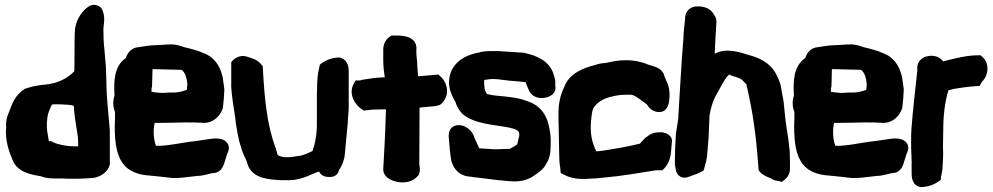

<svg xmlns="http://www.w3.org/2000/svg" viewBox="-20 -728 4025 778"><path d="M5 -210C0 -161 16 -115 30 -82C49 -31 102 -21 145 -14C177 0 218 -7 249 -4H250C286 -3 322 -4 356 -7H359C389 -12 418 -32 425 -61V-199C420 -266 411 -332 411 -401L409 -459L403 -528C400 -554 399 -581 399 -610C399 -624 407 -652 398 -679C394 -691 390 -699 379 -704C358 -714 342 -705 330 -695C305 -674 284 -638 283 -597C281 -545 283 -492 281 -439C255 -412 216 -390 162 -385C132 -383 104 -376 80 -368L78 -366C42 -343 29 -309 15 -270C7 -253 3 -233 5 -210ZM172 -251V-252C173 -265 182 -289 191 -305C215 -306 240 -305 261 -303C270 -302 274 -301 279 -299C284 -220 297 -194 297 -142V-135H284C249 -135 205 -144 187 -156H178L173 -186C170 -201 168 -222 172 -251Z M444 -340C437 -320 437 -297 446 -274C446 -255 446 -236 445 -218V-217C445 -153 450 -71 510 -37C550 -14 589 -18 632 -12L658 -9C696 -2 744 -12 779 -15C810 -16 829 -26 848 -27C882 -31 888 -65 893 -81C897 -91 900 -107 903 -110C915 -134 902 -156 881 -163C866 -168 848 -168 832 -165C817 -163 797 -160 770 -156C713 -150 661 -136 612 -137C603 -159 599 -199 607 -230H609C637 -230 704 -231 734 -232C743 -232 753 -231 767 -232C775 -231 783 -231 788 -231C792 -231 796 -231 803 -230H807C849 -231 874 -262 883 -290C886 -314 888 -338 889 -363V-367C887 -385 884 -401 882 -417V-418L881 -420C871 -461 849 -497 804 -513C783 -523 759 -529 726 -537C714 -541 695 -549 670 -548C650 -548 627 -545 614 -545C587 -545 563 -540 542 -537C513 -535 497 -515 490 -493C441 -459 441 -397 444 -340ZM594 -356V-372L596 -375L598 -448L716 -445C727 -437 737 -419 739 -386V-382C738 -378 738 -372 737 -364C722 -358 697 -352 680 -353C656 -354 644 -350 629 -352H628C615 -353 605 -354 594 -356Z M917 -375C919 -341 926 -297 931 -265C933 -251 935 -239 935 -235V-232C941 -198 945 -165 957 -131C963 -103 980 -80 982 -66L983 -65V-63C1002 -3 1072 -1 1116 2H1118C1129 2 1141 3 1156 2C1206 1 1253 -28 1273 -33C1284 -8 1313 -11 1320 -11C1331 -11 1349 -18 1353 -37L1354 -39C1365 -55 1375 -78 1377 -101C1381 -143 1385 -185 1389 -228L1390 -247L1393 -287V-305C1394 -317 1392 -326 1393 -331V-440C1393 -455 1390 -482 1363 -493L1358 -495H1352C1326 -494 1302 -485 1285 -473L1276 -466L1274 -456C1274 -453 1270 -440 1268 -429V-425C1268 -422 1265 -400 1265 -384C1265 -370 1265 -358 1264 -350V-213C1262 -173 1257 -147 1246 -116C1227 -107 1209 -98 1189 -96H1188C1161 -91 1126 -86 1105 -100C1103 -108 1101 -116 1098 -124V-127L1096 -131C1062 -222 1052 -325 1045 -452V-459L1040 -465C1024 -488 994 -494 982 -498C957 -507 935 -495 924 -484L917 -476Z M1414 -390C1388 -344 1423 -296 1455 -280L1481 -283C1499 -285 1521 -284 1544 -285C1540 -152 1536 -102 1533 -46V-43C1532 -12 1563 4 1590 9C1619 15 1653 9 1673 -15L1676 -18L1678 -23C1685 -42 1679 -58 1679 -62C1679 -124 1680 -177 1680 -288V-292C1701 -294 1723 -296 1743 -298C1744 -298 1761 -301 1767 -306C1808 -344 1791 -396 1764 -419L1756 -426L1745 -425C1745 -425 1729 -423 1723 -423H1721C1704 -421 1690 -420 1674 -419C1673 -432 1672 -446 1671 -460C1671 -478 1667 -501 1667 -517V-522C1667 -524 1671 -544 1658 -561V-562H1657C1641 -581 1612 -585 1573 -584H1567L1562 -581C1543 -570 1533 -549 1533 -528V-483C1533 -458 1536 -437 1539 -415C1535 -415 1528 -414 1522 -414C1501 -413 1473 -409 1450 -405L1438 -402H1421Z M1799 -166C1801 -134 1804 -103 1809 -75L1810 -73V-72C1819 -44 1839 -19 1876 -13H1879C1887 -12 1912 -8 1927 -7C1974 -1 2017 5 2059 7C2091 8 2120 1 2145 -17C2160 -28 2182 -40 2195 -67C2206 -84 2211 -107 2211 -128C2211 -142 2213 -162 2210 -184C2203 -242 2185 -294 2120 -317H2119C2112 -319 2106 -322 2103 -323H2101L2100 -324C2076 -331 2054 -334 2026 -337C2004 -339 1969 -342 1954 -347C1950 -351 1947 -358 1944 -366C1943 -375 1941 -392 1942 -404C1949 -405 1955 -406 1963 -407C1969 -407 1976 -408 1979 -408C2007 -407 2033 -401 2069 -399C2080 -398 2096 -397 2110 -395C2110 -395 2111 -393 2111 -392V-391L2125 -358L2126 -357C2136 -339 2157 -329 2179 -331C2198 -332 2228 -341 2231 -369V-371C2231 -373 2231 -375 2230 -381V-402C2228 -411 2225 -421 2222 -431C2205 -480 2156 -503 2107 -513L2106 -514L2000 -521H1991C1970 -521 1940 -522 1920 -515C1919 -514 1910 -514 1906 -512H1905C1892 -508 1877 -504 1861 -495C1837 -482 1803 -454 1800 -402C1797 -371 1809 -347 1818 -328L1826 -314C1829 -301 1837 -287 1848 -273C1856 -263 1866 -257 1876 -251C1932 -220 2013 -221 2063 -206C2076 -201 2082 -197 2084 -188V-177C2084 -177 2084 -175 2083 -173V-172L2082 -171C2078 -154 2080 -155 2075 -142C2066 -136 2057 -131 2046 -125L1985 -123L1922 -127L1902 -171C1897 -194 1866 -227 1829 -220C1800 -214 1796 -187 1799 -166Z M2243 -246 2244 -204 2246 -99C2246 -84 2247 -66 2250 -49L2252 -27L2264 -21C2285 -9 2315 -2 2347 -3H2355L2370 -4C2385 -4 2406 -6 2423 -8C2505 -15 2565 -27 2638 -38H2664L2672 -46C2688 -63 2697 -86 2699 -112L2703 -157V-160C2701 -179 2681 -190 2661 -192C2637 -193 2618 -188 2603 -175L2594 -169L2573 -146C2542 -139 2522 -134 2493 -129C2466 -125 2427 -117 2401 -115H2396C2380 -148 2370 -185 2375 -237C2377 -263 2380 -281 2384 -289C2397 -310 2421 -330 2465 -338C2483 -342 2494 -344 2514 -344H2539C2546 -343 2559 -336 2571 -327C2579 -321 2592 -312 2601 -305C2608 -293 2624 -274 2651 -274C2685 -274 2691 -309 2692 -326C2695 -352 2692 -378 2679 -403C2674 -416 2671 -421 2669 -430L2667 -433C2653 -456 2627 -459 2610 -465C2584 -476 2554 -484 2515 -484C2483 -484 2459 -478 2435 -473C2421 -472 2406 -470 2393 -465C2343 -453 2286 -430 2266 -375C2251 -343 2243 -312 2243 -266Z M2715 -96C2715 -76 2713 -63 2718 -42C2719 -35 2722 -23 2733 -15C2746 -5 2761 -7 2775 -13C2795 -20 2811 -26 2822 -32L2831 -37L2834 -47C2836 -57 2840 -69 2842 -76V-79C2843 -83 2846 -97 2846 -109C2851 -159 2852 -177 2854 -235L2855 -260C2862 -302 2873 -330 2892 -361C2908 -389 2918 -412 2935 -426C2938 -424 2943 -422 2946 -421C2960 -416 2966 -416 2982 -408C2986 -406 2994 -397 3005 -386V-382L3006 -379C3031 -270 3043 -186 3052 -64L3054 -38L3059 -32C3074 -14 3098 -9 3106 -4C3117 4 3131 5 3137 6L3148 9L3157 2C3173 -9 3181 -26 3181 -44V-70L3180 -114C3177 -159 3165 -218 3162 -249V-252C3162 -254 3161 -256 3161 -259V-260L3155 -318L3145 -373C3143 -394 3127 -424 3121 -435C3098 -473 3058 -494 3014 -505C2986 -514 2922 -537 2876 -510C2877 -546 2880 -588 2883 -637V-639C2883 -651 2880 -660 2872 -670C2856 -701 2816 -705 2793 -701C2784 -699 2774 -694 2766 -684C2759 -675 2757 -666 2756 -656V-650C2753 -626 2750 -600 2749 -568C2741 -474 2736 -374 2730 -279L2728 -245C2725 -226 2722 -205 2719 -187V-185C2716 -147 2715 -118 2715 -96Z M3197 -340C3190 -320 3190 -297 3199 -274C3199 -255 3199 -236 3198 -218V-217C3198 -153 3203 -71 3263 -37C3303 -14 3342 -18 3385 -12L3411 -9C3449 -2 3497 -12 3532 -15C3563 -16 3582 -26 3601 -27C3635 -31 3641 -65 3646 -81C3650 -91 3653 -107 3656 -110C3668 -134 3655 -156 3634 -163C3619 -168 3601 -168 3585 -165C3570 -163 3550 -160 3523 -156C3466 -150 3414 -136 3365 -137C3356 -159 3352 -199 3360 -230H3362C3390 -230 3457 -231 3487 -232C3496 -232 3506 -231 3520 -232C3528 -231 3536 -231 3541 -231C3545 -231 3549 -231 3556 -230H3560C3602 -231 3627 -262 3636 -290C3639 -314 3641 -338 3642 -363V-367C3640 -385 3637 -401 3635 -417V-418L3634 -420C3624 -461 3602 -497 3557 -513C3536 -523 3512 -529 3479 -537C3467 -541 3448 -549 3423 -548C3403 -548 3380 -545 3367 -545C3340 -545 3316 -540 3295 -537C3266 -535 3250 -515 3243 -493C3194 -459 3194 -397 3197 -340ZM3347 -356V-372L3349 -375L3351 -448L3469 -445C3480 -437 3490 -419 3492 -386V-382C3491 -378 3491 -372 3490 -364C3475 -358 3450 -352 3433 -353C3409 -354 3397 -350 3382 -352H3381C3368 -353 3358 -354 3347 -356Z M3672 -128C3673 -105 3674 -85 3674 -68V-25C3674 -11 3676 24 3710 30H3715C3741 29 3765 20 3782 8L3792 1L3793 -11C3794 -17 3798 -31 3799 -44V-46C3799 -51 3801 -69 3801 -81C3802 -98 3802 -113 3801 -129C3802 -153 3801 -170 3802 -195C3802 -259 3808 -312 3823 -362C3830 -364 3836 -365 3846 -368C3872 -372 3903 -377 3935 -379L3950 -380L3959 -397C3987 -423 3990 -474 3960 -498L3953 -504H3944C3898 -504 3854 -492 3820 -484H3819C3812 -482 3807 -480 3802 -479C3784 -503 3756 -506 3730 -498H3728L3727 -497C3721 -494 3713 -490 3707 -482C3700 -474 3698 -466 3697 -457V-442C3689 -363 3679 -285 3673 -203L3672 -179Z"/></svg>

Font: Vapor
Style: Blk
Weight: 900
Foundry: Cannot Into Space Fonts
Version: Version 0.179